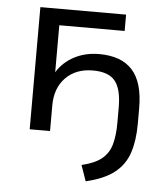

<svg xmlns="http://www.w3.org/2000/svg" viewBox="-50 -530 651 761"><g transform="rotate(5 275.5 -150.0)"><path d="M319 186 297 123Q349 111 376.5 88.5Q404 66 414 30.5Q424 -5 424 -56V-117Q424 -190 398 -222Q372 -254 310 -254Q242 -254 201.5 -212.5Q161 -171 161 -102V0H80V-486H421V-421H161V-234Q186 -275 230 -298Q274 -321 329 -321Q417 -321 461 -272.5Q505 -224 505 -121V-59Q505 7 489 56Q473 105 432.5 137Q392 169 319 186Z"/></g></svg>

Font: Nunito Sans
Style: Regular
Weight: 400
Designer: Vernon Adams
Foundry: Vernon Adams
Version: Version 3.101; ttfautohint (v1.8.4.7-5d5b);gftools[0.9.27]